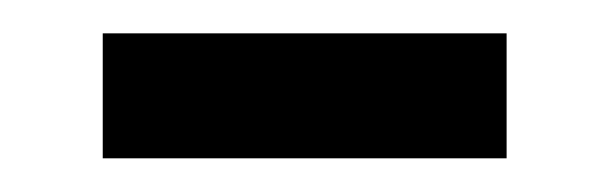

<svg xmlns="http://www.w3.org/2000/svg" viewBox="-20 -325 362 114"><path d="M41 -231V-305.2H280.8V-231Z"/></svg>

Font: f02075841
Style: Regular
Weight: 400
Foundry: Ascender Corporation
Version: Version 1.10